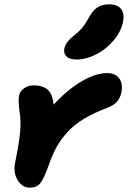

<svg xmlns="http://www.w3.org/2000/svg" viewBox="-20 -845 584 877"><path d="M329.1 -573.2Q297.9 -573.2 283.7 -587.2Q269.5 -601.1 273.9 -624Q280.3 -652.8 316.9 -682.1Q341.3 -700.7 356.4 -719.2Q371.6 -737.8 387.2 -767.1Q405.3 -799.3 426.5 -812.3Q447.8 -825.2 478 -825.2Q516.1 -825.2 532.7 -804.4Q549.3 -783.7 542 -745.1Q532.7 -700.2 499 -660.2Q465.3 -620.1 419.4 -596.7Q373.5 -573.2 329.1 -573.2ZM116.2 12.2Q82 12.2 61 -21.7Q40 -55.7 48.8 -101.1Q66.9 -188 71.8 -241Q76.7 -293.9 68.8 -339.8Q63 -383.3 66.9 -407.2Q71.3 -428.7 90.1 -441.9Q108.9 -455.1 133.8 -455.1Q175.8 -455.1 198 -435.1Q220.2 -415 225.1 -367.2Q287.6 -435.1 352.1 -473.1Q416.5 -511.2 470.2 -511.2Q506.3 -511.2 524.4 -487.1Q542.5 -462.9 534.2 -421.9Q529.3 -398.9 515.4 -381.8Q501.5 -364.7 471.2 -353Q409.2 -329.6 364.7 -303Q320.3 -276.4 289.6 -243.2Q258.8 -210 238.8 -174.1Q218.8 -138.2 202.1 -88.9Q179.7 -27.3 163.6 -7.6Q147.5 12.2 116.2 12.2Z"/></svg>

Font: Shantell Sans Irregular
Style: Bold Italic
Weight: 700
Italic angle: -11.31°
Designer: Stephen Nixon, Anya Danilova, Shantell Martin
Foundry: Arrow Type
Version: Version 1.006;[9816181b4]